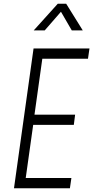

<svg xmlns="http://www.w3.org/2000/svg" viewBox="-20 -1010 500 1030"><path d="M460 -750 452 -695H207L165 -395H383L376 -340H158L118 -55H363L355 0H55L160 -750ZM161 -847 290 -990H335L424 -847H365L307 -947L220 -847Z"/></svg>

Font: Mohave Light Light
Style: Italic
Weight: 300
Italic angle: -8°
Version: Version 2.003